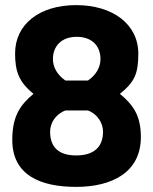

<svg xmlns="http://www.w3.org/2000/svg" viewBox="-20 -722 600 751"><path d="M280 -578C341 -578 373 -541 373 -491C373 -459 356 -429 324 -407H236C204 -429 187 -459 187 -491C187 -541 220 -578 280 -578ZM278 -114C210 -114 176 -146 176 -207C176 -239 195 -274 236 -290H324C363 -275 383 -239 383 -207C383 -146 346 -114 278 -114ZM278 -702C134 -702 39 -627 39 -513C39 -443 54 -401 111 -355C58 -311 28 -266 28 -175C28 -36 139 9 278 9C417 9 531 -47 531 -186C531 -269 502 -311 449 -355C506 -401 521 -433 521 -512C521 -628 420 -702 278 -702Z"/></svg>

Font: RazerF5
Style: Bold
Weight: 700
Foundry: Razer Inc.
Version: Version 2